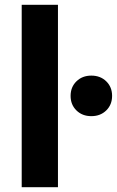

<svg xmlns="http://www.w3.org/2000/svg" viewBox="-20 -785 490 805"><path d="M71 -765H223V0H71ZM276 -383Q276 -420 300.5 -444Q325 -468 363 -468Q401 -468 425.5 -444Q450 -420 450 -383Q450 -346 425.5 -322Q401 -298 363 -298Q325 -298 300.5 -322Q276 -346 276 -383Z"/></svg>

Font: Application
Style: Bold
Weight: 700
Designer: Wei Huang
Foundry: Wei Huang
Version: Version 0.012